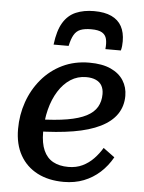

<svg xmlns="http://www.w3.org/2000/svg" viewBox="-56 -832 666 890"><g transform="rotate(5 277.5 -387.5)"><path d="M346 -788Q298 -788 261.5 -772.5Q225 -757 202.5 -720Q180 -683 172 -617H242Q249 -650 260 -669Q271 -688 290 -695.5Q309 -703 340 -703Q374 -703 390.5 -693Q407 -683 411.5 -664Q416 -645 413 -617H485Q488 -628 489 -638.5Q490 -649 490 -660Q490 -701 474.5 -729.5Q459 -758 427 -773Q395 -788 346 -788ZM274 13Q203 13 151 -14Q99 -41 70.5 -91.5Q42 -142 42 -213Q42 -279 63 -339Q84 -399 124 -446.5Q164 -494 220 -521Q276 -548 345 -548Q405 -548 444.5 -530Q484 -512 504 -480.5Q524 -449 524 -409Q524 -361 499 -324Q474 -287 423.5 -262Q373 -237 298.5 -224.5Q224 -212 125 -210L131 -266Q211 -268 266 -277.5Q321 -287 354.5 -304.5Q388 -322 403 -348Q418 -374 418 -408Q418 -431 409 -447Q400 -463 381.5 -471.5Q363 -480 336 -480Q296 -480 263.5 -459Q231 -438 207.5 -400.5Q184 -363 171.5 -314Q159 -265 159 -209Q159 -157 174 -123.5Q189 -90 218 -74Q247 -58 289 -58Q326 -58 355 -72Q384 -86 406.5 -109.5Q429 -133 445 -160L498 -121Q475 -80 442 -50Q409 -20 367 -3.5Q325 13 274 13Z"/></g></svg>

Font: Roboto Serif Medium
Style: Italic
Weight: 500
Italic angle: -10°
Designer: Greg Gazdowicz
Foundry: Commercial Type
Version: Version 1.008